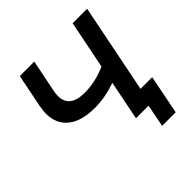

<svg xmlns="http://www.w3.org/2000/svg" viewBox="-216 -875 1200 1200"><g transform="rotate(-45 384.0 -275.5)"><path d="M730 -700 590 0H462L514 -261Q415 -227 328 -227Q210 -227 147 -277Q84 -327 84 -419Q84 -443 91 -481L135 -700H263L220 -487Q215 -462 215 -445Q215 -339 348 -339Q443 -339 538 -381L602 -700ZM715 -110 664 149H544L573 0H462L485 -110Z"/></g></svg>

Font: Montserrat Alternates SemiBold
Style: Italic
Weight: 600
Italic angle: -11.3°
Designer: Julieta Ulanovsky
Foundry: Julieta Ulanovsky
Version: Version 7.200